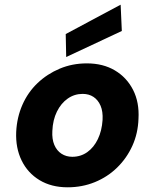

<svg xmlns="http://www.w3.org/2000/svg" viewBox="-20 -786 660 818"><path d="M268 12Q199 12 148.5 -18.5Q98 -49 72 -102.5Q46 -156 49 -224Q52 -286 75.5 -339.5Q99 -393 140 -432Q181 -471 234.5 -493.5Q288 -516 350 -516Q419 -516 469.5 -486Q520 -456 547 -403Q574 -350 570 -280Q568 -218 544 -165Q520 -112 479 -72Q438 -32 384 -10Q330 12 268 12ZM288 -118Q324 -118 352 -138Q380 -158 397 -193.5Q414 -229 417 -275Q419 -311 408.5 -335.5Q398 -360 378.5 -373Q359 -386 332 -386Q297 -386 268.5 -366Q240 -346 222.5 -310.5Q205 -275 203 -228Q201 -193 211.5 -168.5Q222 -144 242 -131Q262 -118 288 -118ZM262 -543 260 -641 494 -766 499 -654Z"/></svg>

Font: DM Sans Black
Style: Italic
Weight: 900
Italic angle: -10°
Designer: Colophon Foundry, Jonny Pinhorn
Foundry: Colophon Foundry
Version: Version 4.004;gftools[0.9.30]